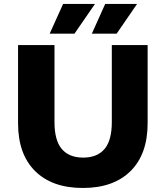

<svg xmlns="http://www.w3.org/2000/svg" viewBox="-20 -925 827 958"><path d="M70.1 -310.1V-700H251.9V-315.8Q251.9 -224.1 288.6 -181.3Q325.3 -138.6 395 -138.6Q464.7 -138.6 501.3 -181.3Q537.9 -224.1 537.9 -315.8V-700H716.6V-310.1Q716.6 -155.8 631.4 -71.4Q546.3 12.9 393.3 12.9Q240.3 12.9 155.2 -71.4Q70.1 -155.8 70.1 -310.1ZM504.9 -905.4H663.9L562 -757H438.2ZM294.9 -905.4H453.9L351.6 -757H227.8Z"/></svg>

Font: iiserrat Thin
Style: Regular
Weight: 100
Designer: Akira Ohta
Foundry: Akira Ohta
Version: Version 1.200;Glyphs 3.3.1 (3343)